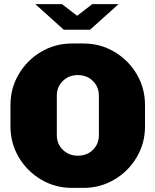

<svg xmlns="http://www.w3.org/2000/svg" viewBox="-20 -906 758 936"><path d="M31 -290V-394Q31 -476 71.5 -544.5Q112 -613 180.5 -653.5Q249 -694 331 -694H387Q469 -694 537.5 -653.5Q606 -613 646.5 -544.5Q687 -476 687 -394V-290Q687 -208 646.5 -139.5Q606 -71 537.5 -30.5Q469 10 387 10H331Q249 10 180.5 -30.5Q112 -71 71.5 -139.5Q31 -208 31 -290ZM462 -247V-440Q462 -482 433 -511Q404 -540 359 -540Q315 -540 286 -511Q257 -482 257 -440V-247Q257 -204 286.5 -175.5Q316 -147 359 -147Q404 -147 433 -175.5Q462 -204 462 -247ZM356 -829 430 -886H558L419 -761H291L152 -886H282Z"/></svg>

Font: Chivo Black
Style: Regular
Weight: 900
Designer: Hector Gatti
Foundry: Omnibus-Type
Version: Version 1.007